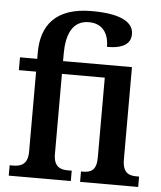

<svg xmlns="http://www.w3.org/2000/svg" viewBox="-54 -819 726 866"><g transform="rotate(5 309.0 -386.0)"><path d="M18 0H299V-47H281C251 -47 217 -55 217 -115V-478H411V-116C411 -58 385 -47 349 -47H341V0H604V-47H592C557 -47 529 -58 529 -118V-536H217V-569C217 -650 240 -721 318 -721C390 -721 409 -664 409 -617C484 -617 516 -642 516 -684C516 -731 473 -772 326 -772C164 -772 100 -688 100 -565V-536H22V-478H100V-115C100 -55 64 -47 35 -47H18Z"/></g></svg>

Font: Noto Serif Condensed Semi
Style: Regular
Weight: 600
Width: 3
Designer: Monotype Design Team
Foundry: Monotype Imaging Inc.
Version: Version 1.002